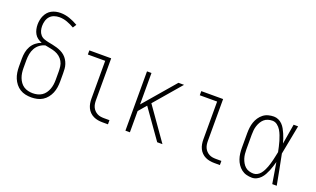

<svg xmlns="http://www.w3.org/2000/svg" viewBox="-79 -1174 2657 1612"><g transform="rotate(20 1250.0 -367.5)"><path d="M250 8Q224 8 198 2.5Q172 -3 149.5 -17Q127 -31 110.5 -52Q94 -73 84 -97Q74 -121 70 -147.5Q66 -174 66 -200V-273Q66 -301 71.5 -329Q77 -357 91 -382Q105 -407 127.5 -425Q150 -443 177 -453Q157 -460 139.5 -473Q122 -486 111.5 -504.5Q101 -523 96.5 -544Q92 -565 92 -586Q92 -606 96 -626.5Q100 -647 108.5 -665.5Q117 -684 130.5 -699.5Q144 -715 162 -724.5Q180 -734 200 -738.5Q220 -743 241 -743Q283 -743 323 -729Q363 -715 399 -694L379 -663Q348 -681 314 -693.5Q280 -706 244 -706Q220 -706 197.5 -698Q175 -690 160 -673Q145 -656 138.5 -633Q132 -610 132 -587Q132 -566 137.5 -546Q143 -526 156.5 -510.5Q170 -495 189.5 -488Q209 -481 229 -477Q249 -473 269 -469Q289 -465 308.5 -459Q328 -453 346.5 -444Q365 -435 380.5 -421.5Q396 -408 407 -390.5Q418 -373 424.5 -353.5Q431 -334 432.5 -313.5Q434 -293 434 -273V-200Q434 -174 430 -147.5Q426 -121 416 -97Q406 -73 389.5 -52Q373 -31 350.5 -17Q328 -3 302 2.5Q276 8 250 8ZM250 -29Q271 -29 292 -34Q313 -39 330.5 -50.5Q348 -62 360.5 -79.5Q373 -97 380.5 -117Q388 -137 391 -158Q394 -179 394 -200V-273Q394 -296 391 -319.5Q388 -343 376.5 -363.5Q365 -384 346.5 -399Q328 -414 306 -422Q284 -430 261 -434Q238 -438 215 -443Q188 -437 165.5 -420Q143 -403 129.5 -379Q116 -355 111 -327.5Q106 -300 106 -273V-200Q106 -179 109 -158Q112 -137 119.5 -117Q127 -97 139.5 -79.5Q152 -62 169.5 -50.5Q187 -39 208 -34Q229 -29 250 -29Z M885 0Q864 0 843.5 -3.5Q823 -7 804 -16Q785 -25 770 -40Q755 -55 746 -74Q737 -93 733.5 -113.5Q730 -134 730 -155V-493H575V-530H770V-155Q770 -139 772.5 -123.5Q775 -108 781.5 -94Q788 -80 799 -68.5Q810 -57 824 -49.5Q838 -42 853.5 -39.5Q869 -37 885 -37H934V0Z M1090 0V-530H1130V-249L1371 -530H1421L1216 -291L1421 0H1374L1190 -260L1130 -190V0Z M1885 0Q1864 0 1843.5 -3.5Q1823 -7 1804 -16Q1785 -25 1770 -40Q1755 -55 1746 -74Q1737 -93 1733.5 -113.5Q1730 -134 1730 -155V-493H1575V-530H1770V-155Q1770 -139 1772.5 -123.5Q1775 -108 1781.5 -94Q1788 -80 1799 -68.5Q1810 -57 1824 -49.5Q1838 -42 1853.5 -39.5Q1869 -37 1885 -37H1934V0Z M2222 8Q2197 8 2172.5 1.5Q2148 -5 2128 -20.5Q2108 -36 2094 -57Q2080 -78 2072 -101.5Q2064 -125 2061 -150Q2058 -175 2058 -200V-330Q2058 -355 2061 -380Q2064 -405 2072 -428.5Q2080 -452 2094 -473Q2108 -494 2128 -509.5Q2148 -525 2172.5 -531.5Q2197 -538 2222 -538Q2243 -538 2263 -529Q2283 -520 2298 -504.5Q2313 -489 2323.5 -470Q2334 -451 2342.5 -431.5Q2351 -412 2358 -391.5Q2365 -371 2370 -351Q2378 -396 2385 -440.5Q2392 -485 2400 -530H2440Q2427 -465 2415 -399.5Q2403 -334 2390 -269Q2404 -202 2416.5 -134.5Q2429 -67 2442 0H2402Q2394 -47 2386.5 -93.5Q2379 -140 2371 -186Q2365 -165 2358.5 -144Q2352 -123 2343.5 -102.5Q2335 -82 2324.5 -63Q2314 -44 2299 -28Q2284 -12 2264 -2Q2244 8 2222 8ZM2222 -29Q2240 -29 2256.5 -38Q2273 -47 2284.5 -61.5Q2296 -76 2304.5 -92.5Q2313 -109 2319.5 -126.5Q2326 -144 2331 -161.5Q2336 -179 2340.5 -197Q2345 -215 2348.5 -233Q2352 -251 2356 -269Q2351 -292 2346 -315.5Q2341 -339 2334 -362Q2327 -385 2318.5 -407.5Q2310 -430 2297.5 -450.5Q2285 -471 2265.5 -486Q2246 -501 2222 -501Q2202 -501 2182.5 -495Q2163 -489 2148.5 -476Q2134 -463 2124 -445.5Q2114 -428 2108 -409Q2102 -390 2100 -370Q2098 -350 2098 -330V-200Q2098 -180 2100 -160Q2102 -140 2108 -121Q2114 -102 2124 -84.5Q2134 -67 2148.5 -54Q2163 -41 2182.5 -35Q2202 -29 2222 -29Z"/></g></svg>

Font: Iosevka Slab Extralight
Style: Regular
Weight: 200
Monospace: yes
Designer: Belleve Invis
Foundry: Belleve Invis
Version: Version 11.1.1; ttfautohint (v1.8.3)